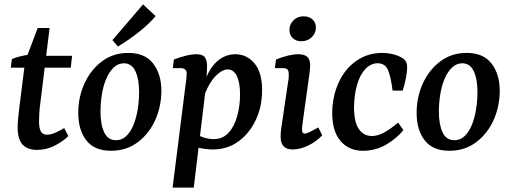

<svg xmlns="http://www.w3.org/2000/svg" viewBox="-20 -671 2316 871"><path d="M148 9Q105 9 82.5 -15Q60 -39 60 -94Q60 -115 63 -140.5Q66 -166 68 -185L94 -393L151 -544H205L163 -204Q160 -183 158.5 -160Q157 -137 157 -121Q157 -89 165.5 -74.5Q174 -60 193 -60Q211 -60 231 -69Q251 -78 271 -90L290 -54Q269 -32 230.5 -11.5Q192 9 148 9ZM29 -364 34 -403Q52 -411 76 -416.5Q100 -422 126 -425L160 -418H307L301 -364Z M484 13Q408 13 371.5 -34.5Q335 -82 335 -159Q335 -231 363.5 -293Q392 -355 443 -393Q494 -431 562 -431Q638 -431 675 -382.5Q712 -334 712 -260Q712 -188 684 -126Q656 -64 604.5 -25.5Q553 13 484 13ZM504 -35Q532 -34 552.5 -53.5Q573 -73 586 -105.5Q599 -138 605 -177Q611 -216 611 -254Q611 -312 594.5 -347.5Q578 -383 543 -384Q516 -384 495.5 -364.5Q475 -345 461.5 -312.5Q448 -280 442 -241.5Q436 -203 436 -165Q436 -106 452.5 -71Q469 -36 504 -35ZM490 -489 629 -651 686 -598Q658 -564 611.5 -527Q565 -490 515 -460Z M946 7Q916 7 887 0.5Q858 -6 835 -15L861 -70Q880 -55 903 -47.5Q926 -40 951 -40Q991 -40 1017.5 -69.5Q1044 -99 1056.5 -146Q1069 -193 1069 -242Q1069 -296 1054.5 -326Q1040 -356 1013 -356Q988 -356 959 -327Q930 -298 910 -246L897 -253Q914 -339 954 -382Q994 -425 1048 -425Q1099 -425 1134 -384Q1169 -343 1169 -262Q1169 -187 1140 -126Q1111 -65 1061 -29Q1011 7 946 7ZM763 180 821 -280Q823 -292 825 -310Q827 -328 827 -337Q827 -350 819.5 -356Q812 -362 800 -362H764L769 -401Q794 -411 822 -418Q850 -425 871 -425Q902 -425 911.5 -408Q921 -391 919 -361L916 -293L859 180Z M1308 7Q1253 7 1253 -50Q1253 -68 1256 -91Q1259 -114 1263 -137L1284 -280Q1287 -297 1288.5 -309Q1290 -321 1290 -331Q1290 -352 1283 -357Q1276 -362 1263 -362H1227L1232 -401Q1262 -413 1287.5 -419Q1313 -425 1332 -425Q1361 -425 1374 -413Q1387 -401 1387 -375Q1387 -365 1385.5 -351Q1384 -337 1382 -323L1356 -137Q1354 -122 1352 -107Q1350 -92 1350 -82Q1350 -65 1362 -65Q1371 -65 1386 -72.5Q1401 -80 1424 -93L1442 -57Q1413 -27 1376.5 -10Q1340 7 1308 7ZM1347 -484Q1323 -484 1308 -498Q1293 -512 1293 -536Q1293 -560 1311 -578.5Q1329 -597 1357 -597Q1382 -597 1397.5 -583Q1413 -569 1413 -546Q1413 -521 1394.5 -502.5Q1376 -484 1347 -484Z M1626 13Q1563 13 1525 -31Q1487 -75 1487 -159Q1488 -235 1516.5 -297Q1545 -359 1596.5 -395Q1648 -431 1714 -431Q1737 -431 1759 -426Q1781 -421 1798 -412Q1815 -403 1821 -392.5Q1827 -382 1827 -367Q1827 -344 1821 -314.5Q1815 -285 1807 -260H1761Q1753 -323 1740 -353.5Q1727 -384 1693 -384Q1662 -384 1637.5 -358Q1613 -332 1600 -287Q1587 -242 1586 -185Q1586 -117 1608 -85.5Q1630 -54 1667 -54Q1695 -54 1725.5 -71.5Q1756 -89 1786 -115L1810 -81Q1782 -45 1733.5 -16Q1685 13 1626 13Z M2019 13Q1943 13 1906.5 -34.5Q1870 -82 1870 -159Q1870 -231 1898.5 -293Q1927 -355 1978 -393Q2029 -431 2097 -431Q2173 -431 2210 -382.5Q2247 -334 2247 -260Q2247 -188 2219 -126Q2191 -64 2139.5 -25.5Q2088 13 2019 13ZM2039 -35Q2067 -34 2087.5 -53.5Q2108 -73 2121 -105.5Q2134 -138 2140 -177Q2146 -216 2146 -254Q2146 -312 2129.5 -347.5Q2113 -383 2078 -384Q2051 -384 2030.5 -364.5Q2010 -345 1996.5 -312.5Q1983 -280 1977 -241.5Q1971 -203 1971 -165Q1971 -106 1987.5 -71Q2004 -36 2039 -35Z"/></svg>

Font: Rasa Medium
Style: Italic
Weight: 500
Italic angle: -7.10001°
Designer: Anna Giedrys (Yrsa+Rasa design), David Brezina (Yrsa art-direction, Rasa art-direction, design)
Foundry: Rosetta Type Foundry
Version: Version 2.004